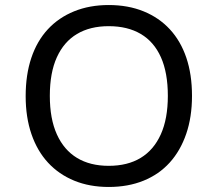

<svg xmlns="http://www.w3.org/2000/svg" viewBox="-20 -734 865 763"><path d="M412 9Q336 9 275 -16Q214 -41 171 -87.5Q128 -134 105 -201Q82 -268 82 -352Q82 -437 104.5 -504Q127 -571 170 -617.5Q213 -664 274.5 -689Q336 -714 412 -714Q489 -714 550.5 -689Q612 -664 655 -617.5Q698 -571 720.5 -504.5Q743 -438 743 -353Q743 -269 720 -202Q697 -135 654.5 -88Q612 -41 550.5 -16Q489 9 412 9ZM412 -75Q487 -75 539 -106.5Q591 -138 619 -200Q647 -262 647 -353Q647 -445 619.5 -506.5Q592 -568 539.5 -599Q487 -630 412 -630Q338 -630 286 -599Q234 -568 206 -506.5Q178 -445 178 -353Q178 -262 206 -200Q234 -138 286 -106.5Q338 -75 412 -75Z"/></svg>

Font: Nunito Sans 6pt
Style: Regular
Weight: 400
Version: Version 3.101;gftools[0.9.27]